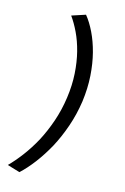

<svg xmlns="http://www.w3.org/2000/svg" viewBox="-135 -804 671 1032"><g transform="rotate(15 200.0 -288.0)"><path d="M312 -288Q322 -363 317.5 -431Q313 -499 298 -557Q283 -615 260 -662.5Q237 -710 210 -743L134 -718Q158 -685 179.5 -640Q201 -595 215 -540Q229 -485 233 -421Q237 -357 227 -286Q217 -215 195 -151Q173 -87 144 -32Q114 23 80 68Q46 113 13 146L83 167Q119 134 155 86.5Q191 39 223 -19Q254 -77 277.5 -145Q301 -213 312 -288Z"/></g></svg>

Font: Josefin Slab Thin
Style: Bold Italic
Weight: 700
Italic angle: -12°
Version: Version 2.000